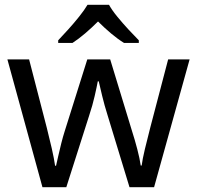

<svg xmlns="http://www.w3.org/2000/svg" viewBox="-20 -786 826 805"><path d="M431 -303Q418 -344 408.5 -383.5Q399 -423 394 -445H390Q386 -423 377 -383.5Q368 -344 354 -302L258 -1H158L11 -537H102L176 -251Q187 -208 197 -164Q207 -120 211 -91H215Q219 -108 224.5 -133Q230 -158 237 -185.5Q244 -213 251 -235L346 -537H442L534 -235Q545 -201 555.5 -161Q566 -121 570 -92H574Q577 -117 587.5 -161Q598 -205 610 -251L685 -537H775L626 -1H523ZM437 -766Q449 -744 471.5 -716.5Q494 -689 518.5 -662.5Q543 -636 562 -617V-606H500Q474 -622 446 -645.5Q418 -669 391 -696Q364 -669 337 -646Q310 -623 284 -606H224V-617Q243 -637 266.5 -663Q290 -689 312 -716.5Q334 -744 347 -766Z"/></svg>

Font: Noto Sans Yi
Style: Regular
Weight: 400
Designer: Monotype Design Team
Foundry: Monotype Imaging Inc.
Version: Version 2.002; ttfautohint (v1.8.4.7-5d5b)